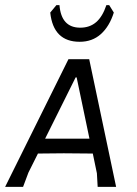

<svg xmlns="http://www.w3.org/2000/svg" viewBox="-23 -729 534 749"><path d="M430 0H358L355 -53L339 -130L226 -131L125 -130L88 -56L67 0H-3L244 -498H325ZM276 -427H272L153 -188H326ZM421 -680Q404 -626 370.5 -596Q337 -566 288 -566Q185 -566 173 -680L197 -709H209Q216 -621 290 -621Q327 -621 352 -642.5Q377 -664 392 -709H403Z"/></svg>

Font: Alegreya Sans SC
Style: Italic
Weight: 400
Italic angle: -7°
Designer: Juan Pablo del Peral
Foundry: Huerta Tipografica
Version: Version 2.008; ttfautohint (v1.6)